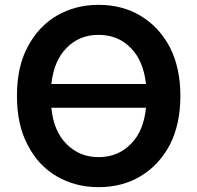

<svg xmlns="http://www.w3.org/2000/svg" viewBox="-20 -760 815 793"><path d="M681 -161Q636 -77 560 -32Q485 13 387 13Q291 13 214 -32Q137 -77 94 -162Q50 -244 50 -364Q50 -484 94 -566Q138 -650 214 -695Q291 -740 387 -740Q485 -740 560 -695Q636 -650 681 -566Q725 -481 725 -364Q725 -246 681 -161ZM519 -164Q573 -216 583 -315H192Q202 -216 256 -164Q309 -111 387 -111Q466 -111 519 -164ZM583 -413Q572 -511 519 -563Q467 -616 387 -616Q308 -616 256 -563Q203 -511 192 -413Z"/></svg>

Font: Sinter Bold
Style: Regular
Weight: 700
Foundry: Adobe & rsms
Version: Version 1.000